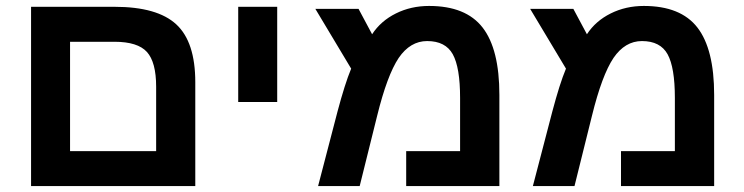

<svg xmlns="http://www.w3.org/2000/svg" viewBox="-20 -629 2514 649"><path d="M640.1 -351.1V0H85V-606H367.2Q511.7 -606 575.9 -546.6Q640.1 -487.3 640.1 -351.1ZM216.8 -118.2H507.8V-335.9Q507.8 -418.9 476.6 -453.4Q445.3 -487.8 367.2 -487.8H216.8Z M917 -606V-284.2H785.2V-606Z M1430.2 -608.9Q1554.7 -608.9 1611.3 -535.9Q1668 -462.9 1668 -308.1V0H1353V-118.2H1535.2V-297.9Q1535.2 -400.9 1510.5 -445.6Q1485.8 -490.2 1423.8 -490.2Q1366.7 -490.2 1327.6 -433.1Q1288.6 -374.5 1254.9 -237.8L1195.8 0H1055.2L1121.1 -252.9Q1133.3 -298.8 1144.8 -335Q1156.2 -371.1 1167 -397L1045.9 -599.1H1191.9L1237.8 -513.2Q1267.1 -558.1 1318.1 -583.5Q1369.1 -608.9 1430.2 -608.9Z M2156.2 -608.9Q2280.8 -608.9 2337.4 -535.9Q2394 -462.9 2394 -308.1V0H2079.1V-118.2H2261.2V-297.9Q2261.2 -400.9 2236.6 -445.6Q2211.9 -490.2 2149.9 -490.2Q2092.8 -490.2 2053.7 -433.1Q2014.6 -374.5 1981 -237.8L1921.9 0H1781.2L1847.2 -252.9Q1859.4 -298.8 1870.8 -335Q1882.3 -371.1 1893.1 -397L1772 -599.1H1918L1963.9 -513.2Q1993.2 -558.1 2044.2 -583.5Q2095.2 -608.9 2156.2 -608.9Z"/></svg>

Font: Arimo
Style: Bold
Weight: 700
Designer: Steve Matteson
Foundry: Monotype Imaging Inc.
Version: Version 1.33